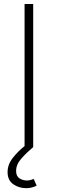

<svg xmlns="http://www.w3.org/2000/svg" viewBox="-20 -748 294 977"><path d="M148.9 -727.5V0H105V-727.5ZM112.8 209.5Q76.7 209.5 47.6 189.5Q18.6 169.4 18.6 127.9Q18.6 89.4 44.7 55.9Q70.8 22.5 106.9 -6.3L149.4 0Q114.7 29.3 88.4 59.1Q62 88.9 62 122.1Q62 148.4 78.9 159.4Q95.7 170.4 116.7 170.4Q127 170.4 135.5 168Q144 165.5 151.4 162.6L166.5 196.8Q155.8 202.1 142.6 205.8Q129.4 209.5 112.8 209.5Z"/></svg>

Font: Inter Extra Light
Style: Regular
Weight: 200
Designer: Rasmus Andersson
Foundry: rsms
Version: Version 4.000;git-3c8e0fc